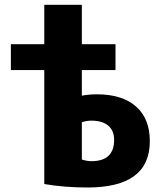

<svg xmlns="http://www.w3.org/2000/svg" viewBox="-20 -790 689 819"><path d="M26.4 -491.2V-601.6H168.9V-769.5H329.1V-601.6H472.7V-491.2H329.1V-381.8Q358.4 -387.7 393.6 -387.7Q501 -387.7 560.1 -335.9Q619.1 -284.2 619.1 -187.5Q619.1 9.8 353.5 9.8Q255.9 9.8 168.9 -4.9V-491.2ZM329.1 -109.4Q351.6 -102.5 370.1 -102.5Q466.8 -102.5 466.8 -193.4Q466.8 -232.4 441.9 -253.9Q417 -275.4 369.1 -275.4Q349.6 -275.4 329.1 -268.6Z"/></svg>

Font: GenEi M Gothic v2 Heavy
Style: Regular
Weight: 800
Version: Version 2.0